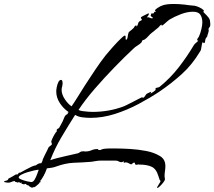

<svg xmlns="http://www.w3.org/2000/svg" viewBox="-138 -857 1078 966"><path d="M652 89Q652 84 661 70.5Q670 57 670 53Q670 52 668 52Q666 50 665 47Q664 44 663 41Q662 38 661 35Q660 32 659 29Q648 -8 624 -18.5Q600 -29 564 -29H562Q559 -31 556 -29Q554 -28 549 -28Q541 -28 541 -34Q541 -39 537 -39Q533 -39 529 -35Q524 -30 522 -30Q519 -30 511 -35Q503 -40 495 -40Q491 -40 490 -39Q488 -38 485 -38Q484 -38 485 -42Q487 -45 485 -45Q484 -45 480 -43Q476 -41 472 -41Q465 -41 457 -46Q453 -49 442 -49H370Q364 -49 358 -48.5Q352 -48 346 -47Q340 -46 334 -45Q328 -44 321 -43Q299 -41 276.5 -40Q254 -39 232 -38Q210 -37 188 -32Q166 -27 144 -19Q134 -15 121 -13L98 -10Q95 -2 91.5 7Q88 16 83 24V26Q82 26 75 38.5Q68 51 64 53Q66 55 66 57Q66 61 60 61Q61 62 61 63Q61 64 55 69.5Q49 75 42.5 80Q36 85 33 85H29Q27 87 23 87Q18 87 13 82Q11 83 9 80Q8 76 4 76Q4 76 -2 74Q-6 74 -6 69L-13 68Q-14 71 -19 71V70Q-21 69 -23.5 68.5Q-26 68 -30 68Q-28 62 -28 61Q-29 62 -30 62Q-31 62 -32 63Q-33 64 -36 64V62L-42 60H-45Q-48 60 -49 61H-53L-55 58V59H-56Q-63 59 -63 54H-65Q-72 54 -82 59Q-86 61 -90 61.5Q-94 62 -98 62H-99Q-101 62 -109.5 60.5Q-118 59 -118 57L-116 55Q-114 54 -111 53Q-108 52 -104 51Q-98 50 -96 42Q-86 37 -76.5 31.5Q-67 26 -57 20Q-56 21 -52 21Q-48 21 -46 16Q-43 11 -35 11Q-26 6 -10.5 -2.5Q5 -11 20 -18Q35 -25 42 -25Q50 -31 55.5 -33.5Q61 -36 70 -36Q71 -38 72 -40Q73 -42 74 -44L77 -52Q76 -52 76 -53Q76 -54 77 -54Q79 -59 82.5 -66.5Q86 -74 91 -84Q96 -93 99.5 -100.5Q103 -108 105 -113Q107 -118 115 -123Q123 -128 123 -132Q123 -136 122 -138Q120 -140 120 -144Q120 -148 125.5 -160Q131 -172 138 -183.5Q145 -195 148 -196V-199Q147 -199 147 -201Q147 -206 152 -209Q154 -210 156 -211Q158 -212 159 -213L168 -229Q170 -233 172.5 -237.5Q175 -242 177 -246Q181 -256 186.5 -268.5Q192 -281 205 -284Q202 -284 202 -288Q202 -290 205 -291Q206 -291 208 -293Q207 -293 207 -294H206Q181 -311 163 -338.5Q145 -366 145 -397Q145 -405 147.5 -418.5Q150 -432 155.5 -443.5Q161 -455 169 -455Q174 -455 175.5 -449.5Q177 -444 177 -440Q177 -436 176.5 -431.5Q176 -427 175 -423Q172 -414 172 -405Q172 -382 188 -358Q204 -334 222 -322Q236 -342 253 -369.5Q270 -397 287.5 -424.5Q305 -452 318 -471Q342 -508 367.5 -544Q393 -580 423 -613Q426 -616 435 -626.5Q444 -637 455.5 -648.5Q467 -660 476.5 -669Q486 -678 490 -678Q495 -678 494 -667.5Q493 -657 497 -657Q502 -659 503.5 -667Q505 -675 506.5 -684.5Q508 -694 513 -698Q517 -702 523 -706Q526 -708 532 -714Q536 -717 538 -722Q539 -725 545 -729H547Q549 -729 549 -727V-723L550 -724Q555 -729 557 -739Q559 -747 566 -751Q568 -752 572 -754Q576 -756 576 -758Q576 -758 574 -762Q571 -764 571 -767V-769Q571 -771 580.5 -776Q590 -781 599.5 -785.5Q609 -790 609 -790Q611 -790 611 -787Q611 -783 607 -777.5Q603 -772 600 -769L604 -770Q606 -771 609 -770Q612 -769 615 -768Q620 -765 625 -765H629Q631 -765 631 -767Q631 -769 626 -772Q620 -775 620 -779Q620 -781 622.5 -786Q625 -791 627 -791Q629 -791 629 -790Q627 -788 631 -788Q633 -788 636 -792Q637 -795 640 -798H643Q645 -798 646 -799Q646 -802 644 -802Q642 -800 642 -804Q642 -809 654.5 -817Q667 -825 670 -826Q685 -833 701.5 -835Q718 -837 735 -837Q762 -837 789 -834Q816 -830 842 -828Q852 -826 866 -819.5Q880 -813 887 -805Q887 -805 887 -804.5Q887 -804 888 -803Q888 -801 887 -801Q885 -799 885 -798Q885 -796 893.5 -788Q902 -780 910.5 -769.5Q919 -759 919 -747Q919 -742 920 -739V-731Q920 -724 916 -720Q911 -715 911 -709Q911 -707 912 -706V-702Q912 -698 908.5 -688Q905 -678 905 -675Q904 -672 901 -669L897 -663Q895 -660 894 -650Q893 -640 888 -640Q887 -640 885 -642L883 -645H882Q877 -637 876 -623Q875 -616 873.5 -609Q872 -602 868 -597Q829 -532 778 -485.5Q727 -439 664 -396Q616 -364 558.5 -333.5Q501 -303 439.5 -283.5Q378 -264 318 -264Q300 -264 278 -266.5Q256 -269 240 -279Q205 -224 171.5 -167.5Q138 -111 115 -51Q132 -57 149.5 -61.5Q167 -66 185 -70Q202 -74 220 -78Q238 -82 255 -86Q258 -87 264 -91Q266 -93 272 -95Q275 -96 283 -96Q285 -95 288 -95Q291 -95 293 -95Q309 -95 322 -101Q336 -107 351 -107Q356 -107 356 -105Q356 -102 363 -102Q369 -102 373 -105L383 -108Q391 -109 398.5 -109.5Q406 -110 414 -110H444Q476 -110 517 -107.5Q558 -105 597 -97.5Q636 -90 663 -74Q694 -58 694 -22Q694 -15 693.5 -9Q693 -3 692 4Q691 10 690.5 16Q690 22 690 29Q690 35 691 38Q692 40 692 45Q692 50 684 60.5Q676 71 666.5 80Q657 89 653 89ZM327 -294Q411 -294 485 -322Q486 -322 500 -329Q514 -336 531.5 -345Q549 -354 562.5 -361Q576 -368 577 -368Q579 -368 579 -367Q577 -365 580 -365Q586 -365 591 -373Q596 -381 600 -385Q605 -387 612 -391Q619 -395 623 -395Q623 -393 621 -391Q619 -389 619 -387H620Q622 -387 633.5 -395Q645 -403 645 -405V-407Q644 -407 644 -409Q644 -415 653 -416Q663 -418 665 -420Q719 -464 761 -518Q803 -572 838 -631Q839 -633 842.5 -636.5Q846 -640 850 -643L859 -651Q859 -655 857 -653Q854 -652 854 -656Q854 -661 858 -666Q863 -672 864 -676Q870 -689 875 -709.5Q880 -730 880 -744Q880 -768 870 -783Q860 -798 833 -798Q804 -798 771.5 -785.5Q739 -773 714 -758Q712 -757 703.5 -749.5Q695 -742 687 -735Q679 -728 676 -728Q675 -728 675 -732L674 -733Q672 -733 666 -727Q663 -723 661 -721Q659 -719 658 -718L643 -706Q639 -702 635 -699Q631 -696 627 -693Q618 -686 609 -676Q605 -671 600.5 -667Q596 -663 591 -659L584 -656Q580 -655 578 -653Q576 -651 576 -649Q576 -646 574 -644Q570 -640 565.5 -636Q561 -632 554 -628Q547 -624 542 -620Q537 -616 533 -612Q490 -572 438.5 -519Q387 -466 338.5 -410Q290 -354 257 -304Q263 -300 277 -298Q291 -296 305.5 -295Q320 -294 327 -294ZM19 59Q29 59 36 47Q43 35 48.5 20Q54 5 57 -3Q50 -3 34 0.5Q18 4 0 9.5Q-18 15 -31 22Q-44 29 -44 36Q-44 41 -30 46.5Q-16 52 -0.5 55.5Q15 59 19 59Z"/></svg>

Font: Water Brush
Style: Regular
Weight: 400
Designer: Robert E. Leuschke
Foundry: Robert E. Leuschke
Version: Version 1.010; ttfautohint (v1.8.4.7-5d5b)